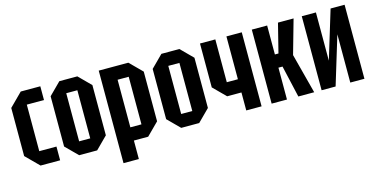

<svg xmlns="http://www.w3.org/2000/svg" viewBox="-70 -912 2761 1403"><g transform="rotate(-15 1310.0 -210.0)"><path d="M34 -98V-462L132 -560H280V-456H150V-104H280V0H132Z M334 -90V-470L424 -560H560L650 -470V-90L560 0H424ZM450 -98H534V-462H450Z M722 140V-560H946L1038 -468V-92L946 0H838V140ZM922 -460H838V-100H922Z M1106 -90V-470L1196 -560H1332L1422 -470V-90L1332 0H1196ZM1222 -98H1306V-462H1222Z M1804 -560V0H1688V-136H1580L1488 -228V-560H1604V-236H1688V-560Z M1880 0V-560H1996V-341H2023L2078 -560H2196L2123 -302L2202 0H2082L2027 -241H1996V0Z M2582 0H2475V-365L2364 0H2258V-560H2365V-195L2476 -560H2582Z"/></g></svg>

Font: Tektur Condensed Medium
Style: Regular
Weight: 500
Width: 3
Designer: Adam Jagosz
Foundry: Adam Jagosz
Version: Version 1.005;gftools[0.9.30]